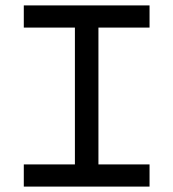

<svg xmlns="http://www.w3.org/2000/svg" viewBox="-20 -690 640 710"><path d="M533 -670H68V-588H257V-82H68V0H533V-82H344V-588H533Z"/></svg>

Font: LT Wave Mono
Style: Regular
Weight: 400
Designer: Daniel Lyons
Version: Version 2.5 (Glyphs App)